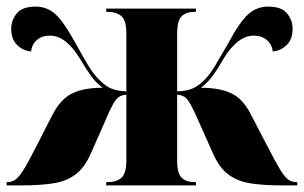

<svg xmlns="http://www.w3.org/2000/svg" viewBox="-24 -562 921 582"><path d="M-4 0V-10H-1Q13 -10 24.5 -19Q36 -28 50 -51.5Q64 -75 87 -120L135 -214Q160 -262 195 -279Q230 -296 287 -296Q266 -312 251.5 -332.5Q237 -353 219 -383Q176 -454 128 -454Q103 -454 88 -441Q73 -428 70 -406Q46 -408 28 -425.5Q10 -443 10 -475Q10 -501 27 -521.5Q44 -542 84 -542Q119 -542 144.5 -518.5Q170 -495 205 -431Q227 -391 243.5 -363.5Q260 -336 277 -320Q295 -301 313.5 -293.5Q332 -286 359 -285V-461Q359 -500 344 -513Q329 -526 304 -526H298V-536H570V-526H565Q541 -526 527 -513Q513 -500 513 -460V-285Q541 -286 559 -293.5Q577 -301 596 -320Q612 -336 628.5 -363.5Q645 -391 668 -431Q702 -495 728 -518.5Q754 -542 789 -542Q829 -542 846 -521.5Q863 -501 863 -475Q863 -443 845 -425.5Q827 -408 803 -406Q800 -428 784.5 -441Q769 -454 745 -454Q696 -454 653 -383Q636 -353 621 -332.5Q606 -312 585 -296Q642 -296 677.5 -279Q713 -262 737 -214L786 -120Q809 -75 823 -51.5Q837 -28 848 -19Q859 -10 874 -10H877V0H830Q776 0 736.5 -6Q697 -12 669 -32.5Q641 -53 622 -96L580 -190Q564 -227 554 -245Q544 -263 535 -268.5Q526 -274 513 -275V-75Q513 -37 526.5 -23.5Q540 -10 565 -10H570V0H298V-10H303Q329 -10 344 -23Q359 -36 359 -76V-275Q346 -274 337 -268.5Q328 -263 318 -245Q308 -227 293 -191L251 -96Q232 -53 204 -32.5Q176 -12 136 -6Q96 0 42 0Z"/></svg>

Font: Noto Serif Display SemiCondensed ExtraBold
Style: Regular
Weight: 800
Width: 4
Designer: Monotype Design Team
Foundry: Monotype Imaging Inc.
Version: Version 2.009